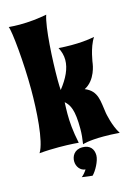

<svg xmlns="http://www.w3.org/2000/svg" viewBox="-142 -831 772 1116"><g transform="rotate(-15 244.0 -273.0)"><path d="M488 14C454 -38 440 -118 440 -118C428 -192 432 -254 357 -284C428 -319 440 -414 440 -414C440 -414 452 -510 488 -563C441 -554 395 -551 348 -551C323 -551 297 -552 272 -554C285 -529 292 -504 292 -478C292 -426 266 -372 221 -315C220 -330 219 -351 219 -377C219 -492 229 -691 253 -760C202 -750 145 -744 89 -744C67 -744 45 -745 24 -747C37 -718 56 -524 56 -361C56 -240 46 -53 7 8C49 4 89 3 124 3C194 3 243 8 243 8C227 -68 223 -122 223 -171C223 -195 224 -218 225 -241C254 -215 273 -182 273 -68C273 -36 270 -10 265 23C265 23 299 10 392 10C419 10 451 11 488 14ZM323 105C323 66 301 39 256 39C206 39 189 77 189 105C189 138 211 166 241 168C232 182 221 196 208 206L271 214C293 193 323 138 323 105Z"/></g></svg>

Font: Spicy Rice
Style: Regular
Weight: 400
Designer: Astigmatic (AOETI)
Foundry: Astigmatic (AOETI)
Version: Version 1.000